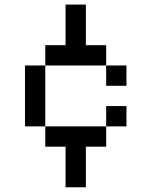

<svg xmlns="http://www.w3.org/2000/svg" viewBox="-20 -714 648 821"><path d="M434 -434H173.6V-520.8H260.4V-694.4H347.2V-520.8H434ZM434 -434H520.8V-347.2H434ZM173.6 -434V-173.6H86.8V-434ZM173.6 -173.6H434V-86.8H347.2V86.8H260.4V-86.8H173.6ZM434 -173.6V-260.4H520.8V-173.6Z"/></svg>

Font: 8-bit Operator+
Style: Regular
Weight: 400
Designer: GrandChaos9000
Foundry: Grand Chaos Productions
Version: Version 1.2.0 - April 24, 2014